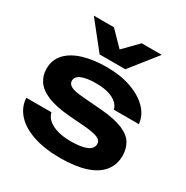

<svg xmlns="http://www.w3.org/2000/svg" viewBox="-185 -959 1088 1126"><g transform="rotate(30 359.5 -396.0)"><path d="M686 -179Q686 -118 650.5 -74Q615 -30 545 -7.5Q475 15 374 15Q270 15 193 -10.5Q116 -36 73 -83Q30 -130 27 -192H197Q203 -164 227 -143.5Q251 -123 289.5 -112Q328 -101 379 -101Q450 -101 486.5 -117Q523 -133 523 -165Q523 -188 497.5 -200Q472 -212 404 -218L298 -226Q203 -234 147 -258Q91 -282 67.5 -318.5Q44 -355 44 -399Q44 -460 82 -501Q120 -542 188.5 -563Q257 -584 347 -584Q439 -584 511 -559Q583 -534 626.5 -490Q670 -446 676 -388H506Q502 -409 483.5 -427.5Q465 -446 430 -458Q395 -470 339 -470Q276 -470 242 -455.5Q208 -441 208 -412Q208 -392 229 -379.5Q250 -367 307 -362L445 -351Q537 -343 590 -320.5Q643 -298 664.5 -262Q686 -226 686 -179ZM446 -627H272L129 -807H265L397 -672H321L453 -807H589Z"/></g></svg>

Font: Unbounded Medium
Style: Regular
Weight: 500
Designer: Luke Prowse, Jean-Baptiste Morizot, Fátima Lázaro, Florian Runge
Foundry: NaN
Version: Version 1.700